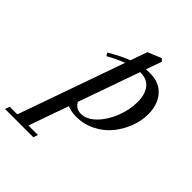

<svg xmlns="http://www.w3.org/2000/svg" viewBox="-343 -662 1037 1037"><g transform="rotate(45 175.0 -144.0)"><path d="M178.7 11.2Q142.6 11.2 110.8 -1.5L30.3 226.6H103L93.8 252.9H-122.1L-112.8 226.6H-54.7L160.2 -381.8Q113.3 -364.3 63.5 -335.9L52.7 -352.5Q117.7 -392.1 170.9 -412.1L204.6 -507.8L282.2 -539.6L296.4 -526.9L264.6 -436.5Q278.8 -438 292 -438Q366.7 -438 406 -392.3Q445.3 -346.7 445.3 -273.9Q445.3 -223.1 425.8 -172.4Q406.2 -121.6 372.3 -80.6Q338.4 -39.6 287.6 -14.2Q236.8 11.2 178.7 11.2ZM255.9 -403.8H252.9L128.9 -52.7Q146.5 -18.1 186 -18.1Q229.5 -18.1 270 -58.6Q310.5 -99.1 334.2 -159.9Q357.9 -220.7 357.9 -280.3Q357.9 -336.9 332.5 -370.4Q307.1 -403.8 255.9 -403.8Z"/></g></svg>

Font: Elstob 14pt Medium
Style: Italic
Weight: 500
Italic angle: -20°
Designer: Peter S. Baker
Version: Version 1.015